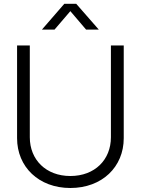

<svg xmlns="http://www.w3.org/2000/svg" viewBox="-20 -963 729 994"><path d="M344.2 10.3C508.3 10.3 620.6 -98.6 620.6 -247.6V-727.5H554.2V-252.4C554.2 -136.2 471.2 -51.8 344.2 -51.8C217.8 -51.8 134.3 -136.2 134.3 -252.4V-727.5H68.4V-247.6C68.4 -99.1 180.7 10.3 344.2 10.3ZM262.2 -809.6 344.2 -905.3 425.8 -809.6H491.2V-810.1L374.5 -943.4H313L197.3 -810.1V-809.6Z"/></svg>

Font: Raveo Display Display Light
Style: Regular
Weight: 300
Designer: Jakub Foglar, Rasmus Andersson (Inter)
Foundry: Jakubfoglar.com
Version: Version 1.100;Glyphs 3.2.3 (3260)